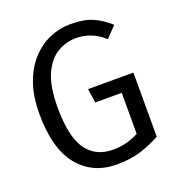

<svg xmlns="http://www.w3.org/2000/svg" viewBox="-132 -826 879 947"><g transform="rotate(-20 307.5 -352.5)"><path d="M321.5 11.8Q195.9 11.8 121.3 -79.2Q46.7 -170.3 46.7 -353.3Q46.7 -444.6 71 -512.8Q95.4 -581 137.4 -626.7Q179.5 -672.3 232.3 -694.9Q285.1 -717.4 342.1 -717.4Q411.3 -717.4 456.9 -697.7Q502.6 -677.9 544.1 -640L490.3 -584.1Q427.2 -643.1 342.6 -643.1Q291.3 -643.1 245.4 -615.9Q199.5 -588.7 170.8 -525.6Q142.1 -462.6 142.1 -353.3Q142.1 -199.5 189.7 -131.3Q237.4 -63.1 329.7 -63.1Q401.5 -63.1 464.1 -96.9V-312.3H325.1L314.4 -386.2H552.3V-49.7Q504.6 -23.6 450.5 -5.9Q396.4 11.8 321.5 11.8Z"/></g></svg>

Font: FiraCode Nerd Font
Style: Regular
Weight: 400
Designer: Carrois Corporate, Edenspiekermann AG, Nikita Prokopov
Foundry: Carrois Corporate, Edenspiekermann AG, Nikita Prokopov
Version: Version 6.002;Nerd Fonts 2.1.0